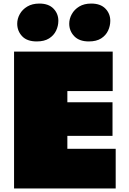

<svg xmlns="http://www.w3.org/2000/svg" viewBox="-20 -1074 735 1094"><path d="M60.1 -779.8H622.1V-555.2H363.8V-491.2H621.1V-299.8H363.8V-226.1H639.2V0H60.1ZM204.1 -1053.7Q256.8 -1053.7 284.7 -1024.9Q312.5 -996.1 312.5 -955.6Q312.5 -926.3 299.6 -899.2Q286.6 -872.1 259.5 -855Q232.4 -837.9 189.5 -837.9Q133.8 -837.9 106 -867.7Q78.1 -897.5 78.1 -939Q78.1 -967.3 92.8 -993.7Q107.4 -1020 135.7 -1036.9Q164.1 -1053.7 204.1 -1053.7ZM499.5 -1053.7Q552.7 -1053.7 580.6 -1024.9Q608.4 -996.1 608.4 -955.6Q608.4 -926.3 595.7 -899.2Q583 -872.1 556.2 -855Q529.3 -837.9 486.3 -837.9Q431.6 -837.9 403.1 -867.7Q374.5 -897.5 374.5 -939Q374.5 -967.3 389.2 -993.7Q403.8 -1020 431.6 -1036.9Q459.5 -1053.7 499.5 -1053.7Z"/></svg>

Font: Rammetto One
Style: Regular
Weight: 400
Designer: Vernon Adams
Foundry: Vernon Adams
Version: Version 1.100; ttfautohint (v1.8.4.7-5d5b)